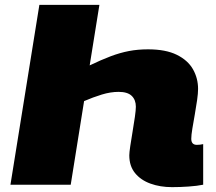

<svg xmlns="http://www.w3.org/2000/svg" viewBox="-20 -760 890 790"><path d="M767 -189Q767 -164 790 -164Q803 -164 816 -167V0Q792 5 756.5 7.5Q721 10 688 10Q639 10 599 -4.5Q559 -19 535.5 -48Q512 -77 512 -121Q512 -132 516 -159Q520 -186 525.5 -218.5Q531 -251 535 -279Q539 -307 539 -321Q539 -349 522 -365.5Q505 -382 468 -382Q435 -382 399 -371Q363 -360 326 -344L271 0H23L142 -740H389L349 -491Q397 -514 435.5 -528.5Q474 -543 510.5 -550Q547 -557 589 -557Q662 -557 707.5 -534.5Q753 -512 774 -475Q795 -438 795 -394Q795 -376 791 -348Q787 -320 781.5 -289Q776 -258 771.5 -231Q767 -204 767 -189Z"/></svg>

Font: Georama ExtraExtended ExtraBold
Style: Italic
Weight: 800
Width: 8
Italic angle: -9°
Designer: Jean-Baptiste Levee
Foundry: Production Type
Version: Version 1.000